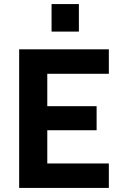

<svg xmlns="http://www.w3.org/2000/svg" viewBox="-20 -922 594 942"><path d="M74 0V-680H514V-560H212V-401H454V-283H212V-120H514V0ZM233 -767V-902H367V-767Z"/></svg>

Font: Titillium Web[RUS by Daymarius]
Style: Bold
Weight: 700
Designer: Cyrillization by Daymarius
Foundry: Cyrillization by Daymarius
Version: Version 1.002 September 11, 2018